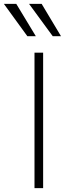

<svg xmlns="http://www.w3.org/2000/svg" viewBox="-65 -978 357 998"><path d="M-44.9 -958H19.5L121.1 -790H77.1ZM85.9 -958H151.4L252 -790H209ZM114.3 0V-704.1H159.2V0Z"/></svg>

Font: Gothic A1 ExtraLight
Style: Regular
Weight: 275
Designer: HanYang I&C Co.,Ltd.
Foundry: HanYang I&C Co.,Ltd.
Version: Version 2.50